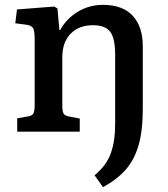

<svg xmlns="http://www.w3.org/2000/svg" viewBox="-20 -543 692 792"><path d="M404 -523Q486 -523 527.5 -478Q569 -433 569 -352V-95Q569 -4 551.5 56.5Q534 117 498 157.5Q462 198 405 229L370 180Q419 140 437 89.5Q455 39 455 -32V-318Q455 -385 434.5 -412Q414 -439 363 -439Q306 -439 271.5 -404Q237 -369 237 -306V-107Q237 -84 242 -75Q247 -66 262 -63L309 -54V0H51V-55L97 -63Q113 -66 118 -75.5Q123 -85 123 -111V-380Q123 -414 117 -426Q111 -438 89 -441L43 -447L50 -504L204 -516L217 -508L225 -419H228Q254 -466 301 -494.5Q348 -523 404 -523Z"/></svg>

Font: Literata Medium
Style: Regular
Weight: 500
Designer: Latin by Veronika Burian and Jose Scaglione. Greek by Irene Vlachou. Cyrillic by Vera Evstafieva.
Foundry: TypeTogether
Version: Version 3.103; ttfautohint (v1.8.4.7-5d5b);gftools[0.9.29]